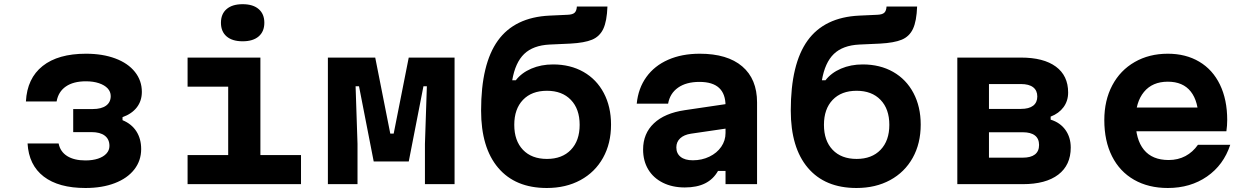

<svg xmlns="http://www.w3.org/2000/svg" viewBox="-20 -892 6040 930"><path d="M113.5 -197.1H263.9Q271.9 -157.1 305.5 -136Q339.2 -114.9 393.9 -114.9Q428.7 -114.9 454.8 -123.6Q480.9 -132.3 495.5 -148.2Q510.1 -164.1 510.1 -185.2Q510.1 -217.6 487.6 -234.8Q465.2 -252.1 423.1 -252.1H334.6V-363.8H429.4Q470.8 -363.8 493.6 -380.2Q516.3 -396.6 516.3 -426.7Q516.3 -447.7 501.5 -463.8Q486.6 -479.8 459.3 -489Q432.1 -498.2 396.3 -498.2Q335.5 -498.2 299.1 -473.1Q262.6 -448 254.2 -400.6H105.5Q111.5 -512.8 186.5 -572.3Q261.5 -631.8 396.3 -631.8Q477.2 -631.8 538.7 -608.8Q600.1 -585.8 633.6 -543.6Q667.1 -501.5 667.1 -447.1Q667.1 -403.5 642.8 -372Q618.4 -340.5 573.5 -324.5V-309.9Q617.4 -291.9 640.6 -255.8Q663.8 -219.6 663.8 -169.9Q663.8 -114 630.5 -71.2Q597.1 -28.3 536 -4.9Q474.9 18.6 393.9 18.6Q264.1 18.6 191.8 -36.8Q119.5 -92.3 113.5 -197.1Z M1241.3 -613.1V-140.8H1438V0H888.6V-140.8H1085.3V-472.3H888.6V-613.1ZM1050.2 -781.8Q1050.2 -824.4 1077.6 -848Q1105.1 -871.7 1155.3 -871.7Q1205.5 -871.7 1232.9 -848Q1260.4 -824.4 1260.4 -781.8Q1260.4 -739.2 1232.9 -715.6Q1205.5 -692 1155.3 -692Q1105.1 -692 1077.6 -715.6Q1050.2 -739.2 1050.2 -781.8Z M1568.2 -613.1H1797.5L1870.4 -244.9H1886.9L1959.8 -613.1H2181.8V0H2038.3V-194.9L2047.6 -474H2031L1959.9 -110H1790.1L1719 -474H1702.4L1711.7 -194.9V0H1568.2Z M2310.3 -356.6Q2310.3 -582.5 2391.7 -695.5Q2473.1 -808.4 2641.9 -816.4L2729.4 -820.4Q2753.5 -821.4 2763.2 -830.3Q2772.9 -839.1 2774.2 -860.5H2922.3Q2919.7 -789.3 2902.2 -752.2Q2884.7 -715.1 2847.9 -699.8Q2811.1 -684.5 2742.6 -680.8L2641.9 -676.2Q2562.2 -672.2 2518.9 -630.6Q2475.7 -588.9 2461.1 -503.1H2478.4Q2506.1 -539.2 2553.6 -559.6Q2601.1 -579.9 2658.8 -579.9Q2742.5 -579.9 2806.1 -543.8Q2869.7 -507.6 2904.7 -441.3Q2939.7 -374.9 2939.7 -288.6Q2939.7 -196.9 2900.9 -127.5Q2862.1 -58 2791.7 -19.7Q2721.2 18.6 2628.6 18.6Q2476.1 18.6 2393.2 -79Q2310.3 -176.6 2310.3 -356.6ZM2787.7 -287.3Q2787.7 -364.1 2745.2 -408.2Q2702.8 -452.3 2629.3 -452.3Q2555.2 -452.3 2513.1 -408.2Q2471 -364.1 2471 -287.3Q2471 -210.4 2513.1 -166.3Q2555.2 -122.2 2629.3 -122.2Q2702.8 -122.2 2745.2 -166.3Q2787.7 -210.4 2787.7 -287.3Z M3505 -270.5 3326.5 -244.4Q3293.1 -239.3 3274.5 -222Q3256 -204.6 3256 -178.1Q3256 -148.7 3276.8 -132.2Q3297.5 -115.6 3335.9 -115.6Q3379.7 -115.6 3416.1 -133.2Q3452.6 -150.7 3473.5 -181Q3494.3 -211.3 3494.3 -247.8V-380Q3494.3 -437.1 3463.1 -466.2Q3431.8 -495.3 3368 -495.3Q3303.9 -495.3 3264.4 -467.5Q3225 -439.8 3216.2 -390H3064.2Q3071.5 -464.3 3110.8 -518.9Q3150.1 -573.5 3216.4 -602.6Q3282.7 -631.8 3369.4 -631.8Q3503.2 -631.8 3575.1 -570.5Q3647 -509.2 3647 -395.9V0H3494.3V-63.9H3457.8Q3435.3 -24 3395.6 -4Q3355.9 16 3296.9 16Q3236.5 16 3190.6 -7Q3144.6 -30 3119.8 -71.4Q3095 -112.9 3095 -167.9Q3095 -245.2 3147.3 -294.6Q3199.5 -344.1 3297.1 -358.4L3505 -389.1Z M3810.3 -356.6Q3810.3 -582.5 3891.7 -695.5Q3973.1 -808.4 4141.9 -816.4L4229.4 -820.4Q4253.5 -821.4 4263.2 -830.3Q4272.9 -839.1 4274.2 -860.5H4422.3Q4419.7 -789.3 4402.2 -752.2Q4384.7 -715.1 4347.9 -699.8Q4311.1 -684.5 4242.6 -680.8L4141.9 -676.2Q4062.2 -672.2 4018.9 -630.6Q3975.7 -588.9 3961.1 -503.1H3978.4Q4006.1 -539.2 4053.6 -559.6Q4101.1 -579.9 4158.8 -579.9Q4242.5 -579.9 4306.1 -543.8Q4369.7 -507.6 4404.7 -441.3Q4439.7 -374.9 4439.7 -288.6Q4439.7 -196.9 4400.9 -127.5Q4362.1 -58 4291.7 -19.7Q4221.2 18.6 4128.6 18.6Q3976.1 18.6 3893.2 -79Q3810.3 -176.6 3810.3 -356.6ZM4287.7 -287.3Q4287.7 -364.1 4245.2 -408.2Q4202.8 -452.3 4129.3 -452.3Q4055.2 -452.3 4013.1 -408.2Q3971 -364.1 3971 -287.3Q3971 -210.4 4013.1 -166.3Q4055.2 -122.2 4129.3 -122.2Q4202.8 -122.2 4245.2 -166.3Q4287.7 -210.4 4287.7 -287.3Z M4617 -613.1H4925.4Q5034.9 -613.1 5094.4 -569.3Q5153.8 -525.5 5153.8 -443.8Q5153.8 -403.2 5131.4 -372.8Q5109.1 -342.5 5069.1 -327.2V-312.5Q5115.4 -298.2 5140.9 -262.4Q5166.4 -226.5 5166.4 -177.2Q5166.4 -92.3 5106 -46.1Q5045.6 0 4934.1 0H4617ZM5013 -189.8Q5013 -220.3 4992.9 -235.8Q4972.9 -251.4 4934.1 -251.4H4770.3V-128.3H4934.1Q4972.9 -128.3 4992.9 -143.8Q5013 -159.4 5013 -189.8ZM5004.4 -424.7Q5004.4 -453.7 4984.3 -469.3Q4964.2 -484.9 4925.4 -484.9H4770.3V-364.5H4925.4Q4964.2 -364.5 4984.3 -380Q5004.4 -395.6 5004.4 -424.7Z M5833.7 -371.2 5785.5 -310.3Q5785.5 -400.7 5747.8 -448.5Q5710.1 -496.3 5636.7 -496.3Q5561.9 -496.3 5521.1 -446.7Q5480.3 -397.1 5480.3 -310.3Q5480.3 -216.4 5520.8 -166.6Q5561.2 -116.9 5640.7 -116.9Q5685.8 -116.9 5721.8 -136Q5757.7 -155.1 5782.5 -190.6H5939Q5906.8 -92.7 5826.4 -37Q5746 18.6 5636.7 18.6Q5542.8 18.6 5473.2 -21.2Q5403.6 -61 5366.3 -135.1Q5329 -209.3 5329 -310.3Q5329 -405.9 5367.6 -478.7Q5406.2 -551.5 5476.2 -591.6Q5546.1 -631.8 5636.7 -631.8Q5723.9 -631.8 5789 -593.1Q5854.1 -554.5 5889.2 -481.9Q5924.3 -409.2 5924.3 -310.9Q5924.3 -283.5 5920.3 -256.1H5454.7V-371.2Z"/></svg>

Font: Martian Mono VF sWd Rg
Style: Regular
Weight: 400
Width: 6
Monospace: yes
Designer: Roman Shamin
Foundry: Evil Martians
Version: Version 1.100